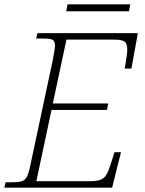

<svg xmlns="http://www.w3.org/2000/svg" viewBox="-35 -867 669 887"><path d="M-15 0 -9 -25H20Q48 -25 63.5 -29Q79 -33 88 -48.5Q97 -64 104 -98L207 -581Q212 -607 215.5 -626.5Q219 -646 219 -656Q219 -678 207.5 -683.5Q196 -689 162 -689H132L138 -714H602L572 -550H541Q543 -559 545.5 -576Q548 -593 550.5 -610Q553 -627 553 -635Q553 -665 541 -674.5Q529 -684 490 -684H272L209 -389H465L459 -359H203L133 -30H380Q412 -30 429.5 -36.5Q447 -43 457.5 -61.5Q468 -80 479 -117L494 -164H524L483 0ZM271 -815 277 -847H567L561 -815Z"/></svg>

Font: Noto Serif ExtraLight
Style: Italic
Weight: 200
Italic angle: -12°
Designer: Monotype Design Team
Foundry: Monotype Imaging Inc.
Version: Version 2.014; ttfautohint (v1.8.4.7-5d5b)